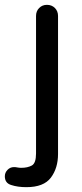

<svg xmlns="http://www.w3.org/2000/svg" viewBox="-65 -534 339 794"><path d="M44 240Q8 240 -19 231Q-45 223 -45 195Q-45 180 -34 168.5Q-23 157 -7 157Q0 157 7 158.5Q14 160 23 160Q49 160 66.5 150.5Q84 141 84 101V-468Q84 -488 97 -501Q110 -514 129 -514Q149 -514 162 -501Q175 -488 175 -468V103Q175 161 145.5 200.5Q116 240 44 240Z"/></svg>

Font: Varela Round
Style: Regular
Weight: 400
Designer: Joe Prince, Avraham Cornfeld
Foundry: Joe Prince, Avraham Cornfeld
Version: Version 3.010; ttfautohint (v1.8.4.7-5d5b)